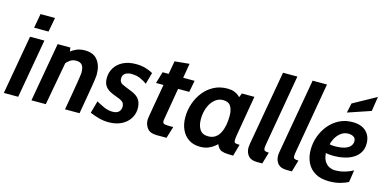

<svg xmlns="http://www.w3.org/2000/svg" viewBox="-73 -1159 3144 1569"><g transform="rotate(15 1499.0 -375.0)"><path d="M4.5 0 92.5 -499H214L126 0ZM105.5 -579 127.5 -700H250L227.5 -579Z M238 0 326 -499H433.5L441.5 -446.5L359.5 0ZM522 0Q537.5 -87.5 547.2 -144.8Q557 -202 562.5 -236.2Q568 -270.5 570.5 -288.2Q573 -306 573.8 -313.8Q574.5 -321.5 574.5 -326.5Q574.5 -368 558.8 -387.8Q543 -407.5 508.5 -407.5Q479.5 -407.5 459 -393.8Q438.5 -380 418 -356L433 -462.5Q457 -482.5 486.8 -495Q516.5 -507.5 556 -507.5Q629 -507.5 664 -462Q699 -416.5 699 -344Q699 -337.5 698.2 -327.8Q697.5 -318 695 -298.2Q692.5 -278.5 686.5 -242.5Q680.5 -206.5 670.5 -147.5Q660.5 -88.5 645 0Z M892 10Q849 10 808 -1.5Q767 -13 732.5 -27.5L761.5 -131.5Q791.5 -114 827.5 -97.8Q863.5 -81.5 901.5 -81.5Q937 -81.5 954 -98.5Q971 -115.5 971 -141.5Q971 -170 953.2 -183.8Q935.5 -197.5 897.5 -210Q865 -221 839.8 -235.5Q814.5 -250 800 -273.8Q785.5 -297.5 785.5 -335.5Q785.5 -383.5 809.5 -422.5Q833.5 -461.5 878.8 -484.5Q924 -507.5 988 -507.5Q1034 -507.5 1070.8 -496.2Q1107.5 -485 1132.5 -470.5L1105.5 -372.5Q1080 -391.5 1047.2 -405.8Q1014.5 -420 973 -420Q940 -420 919.5 -405.5Q899 -391 899 -362Q899 -330.5 924.8 -317.8Q950.5 -305 991.5 -289.5Q1026.5 -277 1049.2 -260.5Q1072 -244 1083.2 -219.5Q1094.5 -195 1094.5 -159Q1094.5 -125 1080.8 -94.5Q1067 -64 1041 -40.5Q1015 -17 977.5 -3.5Q940 10 892 10Z M1300.5 10Q1244.5 10 1220.2 -20.8Q1196 -51.5 1196 -91.5Q1196 -95 1197 -103.5Q1198 -112 1202.2 -138Q1206.5 -164 1216 -218.8Q1225.5 -273.5 1242.2 -368.2Q1259 -463 1285 -610.5L1409 -622.5L1324 -121.5Q1323.5 -98 1336.2 -93.5Q1349 -89 1379.5 -89H1414L1383.5 10ZM1184.5 -400.5 1214 -499H1484.5L1466 -400.5Z M1665 10Q1609.5 10 1569.8 -16.2Q1530 -42.5 1509 -88.2Q1488 -134 1488 -192.5Q1488 -252 1507 -308.2Q1526 -364.5 1561.5 -409.5Q1597 -454.5 1647.5 -481Q1698 -507.5 1761 -507.5Q1794.5 -507.5 1818.2 -499Q1842 -490.5 1860.8 -474Q1879.5 -457.5 1896.5 -433.5L1849.5 -410L1884.5 -499H1990.5L1932 -156.5Q1928 -133 1928 -117Q1928 -96.5 1938.5 -92.8Q1949 -89 1975 -89L1947 10Q1900 10 1874.2 6.2Q1848.5 2.5 1834.8 -7.8Q1821 -18 1811 -37.8Q1801 -57.5 1786 -89.5L1827 -70.5Q1809.5 -52 1787.8 -33.5Q1766 -15 1736.2 -2.5Q1706.5 10 1665 10ZM1707.5 -89.5Q1743.5 -89.5 1768 -106.2Q1792.5 -123 1807.2 -152.2Q1822 -181.5 1828.8 -218.5Q1835.5 -255.5 1835.5 -296Q1835.5 -348 1816.2 -377.8Q1797 -407.5 1751.5 -407.5Q1711.5 -407.5 1680.5 -380.5Q1649.5 -353.5 1632.2 -308.5Q1615 -263.5 1615 -209.5Q1615 -156.5 1637 -123Q1659 -89.5 1707.5 -89.5Z M2149 10Q2098.5 10 2074.8 -17.2Q2051 -44.5 2051 -86Q2051 -98 2054.2 -117.5Q2057.5 -137 2065.5 -181.5L2165.5 -750H2287L2186.5 -171.5Q2183 -150 2181 -138.8Q2179 -127.5 2179 -119.5Q2179 -97.5 2191 -93.2Q2203 -89 2222.5 -89L2193.5 10Z M2399.5 10Q2349 10 2325.2 -17.2Q2301.5 -44.5 2301.5 -86Q2301.5 -98 2304.8 -117.5Q2308 -137 2316 -181.5L2416 -750H2537.5L2437 -171.5Q2433.5 -150 2431.5 -138.8Q2429.5 -127.5 2429.5 -119.5Q2429.5 -97.5 2441.5 -93.2Q2453.5 -89 2473 -89L2444 10Z M2669 -287.5Q2685 -283 2697.8 -281Q2710.5 -279 2725.5 -279Q2783.5 -279 2816 -291Q2848.5 -303 2861.2 -321.2Q2874 -339.5 2874 -358.5Q2874 -380.5 2862 -391Q2850 -401.5 2835.8 -404.5Q2821.5 -407.5 2814 -407.5Q2774.5 -407.5 2746.8 -385.2Q2719 -363 2703.2 -332.2Q2687.5 -301.5 2683 -276L2673 -220Q2674 -171 2690.2 -142.5Q2706.5 -114 2731.2 -101.8Q2756 -89.5 2781.5 -89.5Q2826 -89.5 2865 -101.2Q2904 -113 2933.5 -129.5L2918 -28Q2888.5 -11.5 2847.8 -0.8Q2807 10 2757.5 10Q2685 10 2638.2 -18.2Q2591.5 -46.5 2569 -94Q2546.5 -141.5 2546.5 -200.5Q2546.5 -259 2566 -313.8Q2585.5 -368.5 2621.5 -412.2Q2657.5 -456 2707.8 -481.8Q2758 -507.5 2819.5 -507.5Q2895.5 -507.5 2935.5 -468.8Q2975.5 -430 2975.5 -367Q2975.5 -322.5 2955.8 -290.8Q2936 -259 2902.5 -239Q2869 -219 2828.2 -209.8Q2787.5 -200.5 2745 -200.5Q2719.5 -200.5 2697.5 -203Q2675.5 -205.5 2661 -210ZM2753.5 -570.5 2771 -652 2966 -759.5 2947 -636Z"/></g></svg>

Font: Cabin
Style: Bold Italic
Weight: 700
Width: 4
Italic angle: -10°
Designer: Pablo Impallari
Foundry: Pablo Impallari. http://www.impallari.com Igino Marini. http://www.ikern.com
Version: Version 3.001